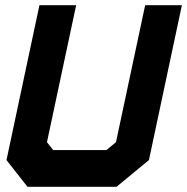

<svg xmlns="http://www.w3.org/2000/svg" viewBox="-20 -720 721 740"><path d="M86 0 5 -103 132 -700H273.5L161 -172L185 -141.5H390L427 -172L539.5 -700H681L554 -103L429 0ZM135.5 -71H409.5L490.5 -135.5L595.5 -629.5L490.5 -135.5L409.5 -71H135.5L82.5 -136.5L187.5 -629.5L82.5 -136.5Z"/></svg>

Font: Tourney Thin Black
Style: Italic
Weight: 900
Italic angle: -12°
Version: Version 1.015